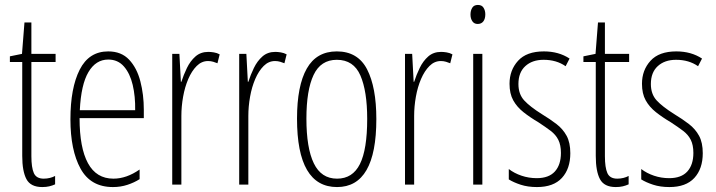

<svg xmlns="http://www.w3.org/2000/svg" viewBox="-20 -747 2897 777"><path d="M157 -24Q170 -24 182 -27Q194 -30 203 -35V-1Q192 4 179.5 7Q167 10 151 10Q104 10 87 -22Q70 -54 70 -116V-496H20V-519L69 -529L79 -656H107V-529H205V-496H107V-115Q107 -69 117 -46.5Q127 -24 157 -24Z M418 -539Q471 -539 502.5 -505.5Q534 -472 548 -418Q562 -364 562 -303V-269H302Q302 -149 336 -86.5Q370 -24 439 -24Q492 -24 545 -61V-22Q523 -8 495.5 1Q468 10 437 10Q347 10 306 -64.5Q265 -139 265 -264Q265 -391 302.5 -465Q340 -539 418 -539ZM418 -506Q368 -506 338 -455.5Q308 -405 303 -301H527Q528 -357 517 -403.5Q506 -450 481.5 -478Q457 -506 418 -506Z M823 -537Q833 -537 845.5 -535Q858 -533 869 -527L860 -491Q853 -494 843 -497Q833 -500 822 -500Q796 -500 776 -480Q756 -460 742 -427.5Q728 -395 721 -355.5Q714 -316 714 -278V0H677V-529H706L712 -416H714Q723 -444 736.5 -472Q750 -500 771 -518.5Q792 -537 823 -537Z M1094 -537Q1104 -537 1116.5 -535Q1129 -533 1140 -527L1131 -491Q1124 -494 1114 -497Q1104 -500 1093 -500Q1067 -500 1047 -480Q1027 -460 1013 -427.5Q999 -395 992 -355.5Q985 -316 985 -278V0H948V-529H977L983 -416H985Q994 -444 1007.5 -472Q1021 -500 1042 -518.5Q1063 -537 1094 -537Z M1503 -265Q1503 10 1344 10Q1182 10 1182 -267Q1182 -400 1221.5 -469.5Q1261 -539 1343 -539Q1428 -539 1465.5 -466.5Q1503 -394 1503 -265ZM1220 -267Q1220 -148 1250 -86Q1280 -24 1344 -24Q1407 -24 1436.5 -83Q1466 -142 1466 -266Q1466 -378 1438.5 -441.5Q1411 -505 1343 -505Q1278 -505 1249 -443.5Q1220 -382 1220 -267Z M1765 -537Q1775 -537 1787.5 -535Q1800 -533 1811 -527L1802 -491Q1795 -494 1785 -497Q1775 -500 1764 -500Q1738 -500 1718 -480Q1698 -460 1684 -427.5Q1670 -395 1663 -355.5Q1656 -316 1656 -278V0H1619V-529H1648L1654 -416H1656Q1665 -444 1678.5 -472Q1692 -500 1713 -518.5Q1734 -537 1765 -537Z M1914 -727Q1930 -727 1937 -715.5Q1944 -704 1944 -689Q1944 -671 1936 -660.5Q1928 -650 1913 -650Q1899 -650 1891.5 -661Q1884 -672 1884 -688Q1884 -704 1891 -715.5Q1898 -727 1914 -727ZM1932 -529V0H1895V-529Z M2288 -127Q2288 -64 2254 -27Q2220 10 2153 10Q2116 10 2087 0.5Q2058 -9 2039 -21V-63Q2061 -46 2090.5 -36Q2120 -26 2152 -26Q2201 -26 2225.5 -53Q2250 -80 2250 -128Q2250 -160 2239.5 -181Q2229 -202 2208.5 -217.5Q2188 -233 2159 -252Q2125 -272 2098.5 -293Q2072 -314 2057 -341Q2042 -368 2042 -408Q2042 -463 2076.5 -501Q2111 -539 2181 -539Q2241 -539 2285 -510L2269 -479Q2232 -505 2180 -505Q2134 -505 2106 -479.5Q2078 -454 2078 -407Q2078 -366 2101.5 -340.5Q2125 -315 2173 -285Q2206 -265 2232 -245Q2258 -225 2273 -197.5Q2288 -170 2288 -127Z M2478 -24Q2491 -24 2503 -27Q2515 -30 2524 -35V-1Q2513 4 2500.5 7Q2488 10 2472 10Q2425 10 2408 -22Q2391 -54 2391 -116V-496H2341V-519L2390 -529L2400 -656H2428V-529H2526V-496H2428V-115Q2428 -69 2438 -46.5Q2448 -24 2478 -24Z M2824 -127Q2824 -64 2790 -27Q2756 10 2689 10Q2652 10 2623 0.5Q2594 -9 2575 -21V-63Q2597 -46 2626.5 -36Q2656 -26 2688 -26Q2737 -26 2761.5 -53Q2786 -80 2786 -128Q2786 -160 2775.5 -181Q2765 -202 2744.5 -217.5Q2724 -233 2695 -252Q2661 -272 2634.5 -293Q2608 -314 2593 -341Q2578 -368 2578 -408Q2578 -463 2612.5 -501Q2647 -539 2717 -539Q2777 -539 2821 -510L2805 -479Q2768 -505 2716 -505Q2670 -505 2642 -479.5Q2614 -454 2614 -407Q2614 -366 2637.5 -340.5Q2661 -315 2709 -285Q2742 -265 2768 -245Q2794 -225 2809 -197.5Q2824 -170 2824 -127Z"/></svg>

Font: Noto Sans Lao ExtraCondensed ExtraLight
Style: Regular
Weight: 200
Width: 2
Designer: Monotype Design Team
Foundry: Monotype Imaging Inc.
Version: Version 2.003; ttfautohint (v1.8.4.7-5d5b)